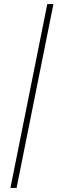

<svg xmlns="http://www.w3.org/2000/svg" viewBox="-20 -780 289 938"><path d="M31 138 211 -760H241L61 138Z"/></svg>

Font: IBM Plex Sans ExtLt
Style: Italic
Weight: 200
Italic angle: -11°
Designer: Mike Abbink, Paul van der Laan, Pieter van Rosmalen
Foundry: Bold Monday
Version: Version 3.005